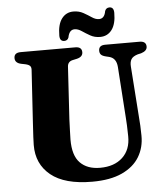

<svg xmlns="http://www.w3.org/2000/svg" viewBox="-60 -949 880 1020"><g transform="rotate(-5 380.0 -439.0)"><path d="M597.5 -305 579 -576.5Q575.5 -624 538 -633.5L519.5 -638Q501.5 -642.5 494.5 -650.2Q487.5 -658 487.5 -671Q487.5 -700 522 -700H705Q740.5 -700 740.5 -671Q740.5 -648 708 -638L690 -634Q663.5 -626 654.8 -611.2Q646 -596.5 648 -572L667 -306Q671.5 -257 672 -203Q673 -139.5 642.8 -89.2Q612.5 -39 550 -10Q487.5 19 391 19Q244 19 170.2 -41Q96.5 -101 97.5 -202.5Q97.5 -217.5 99 -245Q100.5 -272.5 103.5 -322L121 -600.5Q122 -615 115.2 -622.2Q108.5 -629.5 91 -633.5L68.5 -638Q36 -645 36 -671Q36 -700 71.5 -700H362.5Q397.5 -700 397.5 -671Q397.5 -646 365 -638.5L342 -633.5Q316.5 -627.5 315 -601L298 -321Q296.5 -288 295.8 -261.2Q295 -234.5 294.5 -214.5Q294 -129 332.2 -90Q370.5 -51 438.5 -51Q514.5 -51 558.5 -92.2Q602.5 -133.5 601.5 -205Q601 -240 600 -262.5Q599 -285 597.5 -305ZM499.5 -743.5Q470 -743.5 447 -756.5Q424 -769.5 404.5 -782.8Q385 -796 367 -796Q338.5 -796 331 -755.5Q325 -739 307.5 -739Q283.5 -739 283.5 -769.5Q283.5 -829 306.8 -859.8Q330 -890.5 369 -890.5Q398.5 -890.5 421.8 -877.5Q445 -864.5 464.2 -851.5Q483.5 -838.5 501.5 -838.5Q531 -838.5 537.5 -878.5Q544 -895.5 561.5 -895.5Q585 -895.5 585 -864.5Q585 -805 561.8 -774.2Q538.5 -743.5 499.5 -743.5Z"/></g></svg>

Font: Fraunces 9pt
Style: Bold
Weight: 700
Version: Version 1.000;[b76b70a41]